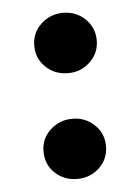

<svg xmlns="http://www.w3.org/2000/svg" viewBox="-41 -486 380 520"><g transform="rotate(-5 149.0 -226.0)"><path d="M64 -370.1Q64 -404.8 89.1 -428.5Q114.3 -452.1 149.4 -452.1Q184.6 -452.1 209.2 -428.5Q233.9 -404.8 233.9 -370.1Q233.9 -335.4 209 -311.8Q184.1 -288.1 149.4 -288.1Q113.3 -288.1 88.6 -311.5Q64 -335 64 -370.1ZM64 -82.5Q64 -117.2 89.1 -140.6Q114.3 -164.1 149.4 -164.1Q184.6 -164.1 209.2 -140.6Q233.9 -117.2 233.9 -82.5Q233.9 -47.4 209 -23.9Q184.1 -0.5 149.4 -0.5Q113.3 -0.5 88.6 -23.7Q64 -46.9 64 -82.5Z"/></g></svg>

Font: Vazirmatn FD NL
Style: Bold
Weight: 700
Designer: Saber Rastikerdar
Foundry: Saber Rastikerdar
Version: Version 33.003